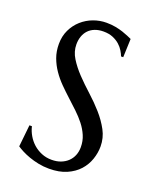

<svg xmlns="http://www.w3.org/2000/svg" viewBox="-136 -794 728 891"><g transform="rotate(20 227.5 -349.0)"><path d="M361.8 -588.9H351.1Q347.2 -600.1 338.6 -614.3Q330.1 -628.4 316.2 -640.9Q302.2 -653.3 282.5 -661.6Q262.7 -669.9 235.8 -669.9Q211.9 -669.9 193.4 -662.6Q174.8 -655.3 162.4 -642.1Q149.9 -628.9 143.6 -610.8Q137.2 -592.8 137.2 -570.8Q137.2 -535.6 157 -503.7Q176.8 -471.7 206.5 -440.4Q236.3 -409.2 271 -377.9Q305.7 -346.7 335.4 -313Q365.2 -279.3 385 -242.4Q404.8 -205.6 404.8 -163.1Q404.8 -131.3 393.8 -99.4Q382.8 -67.4 359.9 -42Q336.9 -16.6 300.8 -0.7Q264.6 15.1 214.8 15.1Q187 15.1 161.9 10Q136.7 4.9 115.5 -2.7Q94.2 -10.3 77.4 -19Q60.5 -27.8 49.8 -35.2L61 -143.1H73.2Q78.6 -120.1 90.8 -99.4Q103 -78.6 120.8 -62.7Q138.7 -46.9 161.6 -37.4Q184.6 -27.8 211.9 -27.8Q236.8 -27.8 256.6 -35.4Q276.4 -43 290.5 -56.4Q304.7 -69.8 312.3 -88.4Q319.8 -106.9 319.8 -128.9Q319.8 -159.7 308.6 -185.8Q297.4 -211.9 279.1 -235.4Q260.7 -258.8 237.5 -280.8Q214.4 -302.7 189.9 -325Q165.5 -347.2 142.3 -370.6Q119.1 -394 100.8 -420.7Q82.5 -447.3 71.3 -477.8Q60.1 -508.3 60.1 -544.9Q60.1 -583.5 75 -614.5Q89.8 -645.5 114.5 -667.5Q139.2 -689.5 170.4 -701.2Q201.7 -712.9 234.9 -712.9Q259.3 -712.9 279.8 -709Q300.3 -705.1 316.7 -699.7Q333 -694.3 345.2 -689Q357.4 -683.6 365.2 -680.2Z"/></g></svg>

Font: Marcellus SC
Style: Regular
Weight: 400
Designer: Astigmatic (AOETI)
Foundry: Astigmatic (AOETI)
Version: Version 1.001